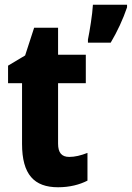

<svg xmlns="http://www.w3.org/2000/svg" viewBox="-20 -780 556 810"><path d="M516 -749V-760H372C370 -720 358 -647 351 -613V-600H447C475 -647 499 -699 516 -749ZM272 -118C240 -118 225 -136 225 -174V-429H342V-549H225V-663H124L86 -546L14 -503V-429H73V-173C73 -44 124 10 225 10C274 10 316 -1 349 -18V-135C321 -124 296 -118 272 -118Z"/></svg>

Font: Noto Sans Gujarati Condensed ExtraBold
Style: Regular
Weight: 800
Width: 3
Designer: Jelle Bosma - Monotype Design Team, Universal Thirst
Foundry: Monotype Imaging Inc.
Version: Version 2.106